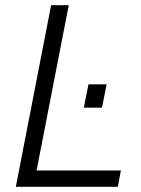

<svg xmlns="http://www.w3.org/2000/svg" viewBox="-20 -720 544 740"><path d="M41 0H434L446 -63H121L245 -700H177ZM303 -305H373L391 -395H321Z"/></svg>

Font: Uncut Sans Book Italic
Style: Regular
Weight: 350
Italic angle: -11°
Designer: Kasper Nordkvist
Foundry: UNCUT.wtf
Version: Version 1.304;Glyphs 3.2 (3246)